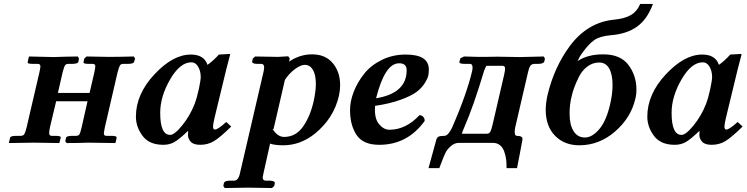

<svg xmlns="http://www.w3.org/2000/svg" viewBox="-20 -718 3752 965"><path d="M178.2 -355Q183.1 -377.9 183.1 -384.8Q183.1 -397 168.9 -397H144Q116.2 -397 119.1 -405.8L124 -428.2L126 -434.1L250 -431.2Q268.1 -432.1 311 -433.1Q354 -434.1 371.1 -434.1L377 -423.8L374 -407.2Q371.1 -397.5 344.2 -397H323.2Q312 -397 306.9 -389.4Q301.8 -381.8 294.9 -355L271 -251H430.2L454.1 -354Q459 -377 459 -384.8Q459 -397 445.8 -397H424.8Q397 -397 399.9 -405.8L403.8 -423.8L415 -434.1L525.9 -432.1Q577.6 -432.1 651.9 -434.1L659.2 -423.8L653.8 -407.2Q651.9 -397.5 625 -397H600.1Q587.9 -397 583 -389.4Q578.1 -381.8 570.8 -354L506.8 -77.1Q502 -52.2 502 -46.9Q502 -34.7 516.1 -35.2H542Q568.8 -35.2 565.9 -24.9L562 -4.9L559.1 1L424.8 -1Q408.7 0 369.9 0.5Q331.1 1 314.9 1L308.1 -7.8L312 -25.9Q314 -34.7 340.8 -35.2H361.8Q374 -35.2 378.9 -42.5Q383.8 -49.8 390.1 -77.1L419.9 -209H262.2L231 -78.1Q227.1 -59.1 227.1 -47.9Q227.1 -35.6 240.2 -35.2H259.8Q287.6 -35.2 285.2 -25.9L279.8 -4.9L277.8 1L149.9 -1Q132.8 -1 87.4 0Q42 1 24.9 1L25.9 -4.9L30.8 -25.9Q31.7 -34.7 60.1 -35.2H85Q97.2 -36.1 102.1 -43.5Q106.9 -50.8 113.8 -78.1Z M958 -194.8Q971.2 -231 980 -273.4Q988.8 -315.9 988.8 -331.1Q988.8 -360.8 975.8 -382.8Q962.9 -404.8 941.9 -404.8Q884.8 -404.8 835 -318.8Q785.2 -232.9 785.2 -150.9Q785.2 -40 835 -40Q856.9 -40 895.5 -87.4Q934.1 -134.8 958 -194.8ZM924.8 -39.1Q924.8 -52.2 925.8 -58.1L923.8 -59.1Q878.9 -16.1 855 -3.2Q831.1 9.8 800.8 9.8Q730 9.8 696.5 -35.2Q663.1 -80.1 663.1 -131.8Q663.1 -244.6 756.1 -344.2Q849.1 -443.8 939 -443.8Q1005.9 -443.8 1022.9 -392.1Q1052.7 -413.1 1080.1 -443.8L1134.8 -446.8Q1136.7 -446.8 1136.7 -443.8Q1114.3 -359.9 1105.5 -320.8L1058.1 -125Q1051.3 -96.2 1050.8 -83Q1050.8 -66.9 1060.1 -66.9Q1075.2 -66.9 1117.2 -105L1142.1 -82Q1086.9 -27.8 1055.9 -9Q1024.9 9.8 986.8 9.8Q952.6 9.8 938.7 -5.6Q924.8 -21 924.8 -39.1Z M1411.6 -314.9 1354.5 -67.9 1349.6 -69.8Q1375.5 -29.8 1407.7 -29.8Q1466.8 -29.8 1503.2 -81.8Q1539.6 -133.8 1556.6 -210Q1567.9 -263.2 1567.4 -296.9Q1567.4 -342.8 1552.5 -367.4Q1537.6 -392.1 1511.7 -392.1Q1491.7 -392.1 1462.2 -370.6Q1432.6 -349.1 1409.7 -313ZM1436.5 -423.8 1432.6 -408.2Q1487.8 -445.3 1549.3 -444.8Q1615.2 -444.8 1652.3 -400.9Q1689.5 -356.9 1689.5 -290Q1689.5 -264.2 1683.6 -236.8Q1657.7 -124 1563.5 -46.9Q1490.2 12.2 1403.3 12.2Q1361.3 12.2 1337.4 3.9L1304.7 150.9Q1300.8 168.9 1300.3 172.9Q1300.3 189.9 1315.4 189.9H1334.5Q1346.7 189.9 1354.5 193.4Q1362.3 196.8 1361.3 202.1L1358.4 216.8L1346.7 227.1Q1265.6 225.1 1227.5 225.1L1109.4 227.1L1102.5 216.8L1105.5 202.1Q1108.4 189.9 1138.7 189.9H1156.7Q1178.7 189.9 1186.5 150.9L1304.7 -357.9Q1307.6 -372.1 1307.6 -379.9Q1307.6 -397 1292.5 -397H1273.4Q1244.6 -397 1247.6 -410.2L1250.5 -423.8L1262.7 -434.1Q1342.8 -432.1 1378.4 -432.1L1428.7 -435.1Z M2023.9 -365.2Q2023.9 -400.4 1985.4 -399.9Q1914.6 -399.9 1870.1 -224.1Q2023.9 -249 2023.9 -365.2ZM2135.3 -369.1Q2135.3 -353 2132.8 -339.1Q2130.4 -325.2 2114.7 -300Q2099.1 -274.9 2072.8 -255.4Q2046.4 -235.8 1992.7 -216.3Q1939 -196.8 1865.2 -186Q1860.4 -124 1884.3 -95Q1908.2 -65.9 1937 -65.9Q2020 -65.9 2088.4 -139.2Q2099.6 -139.2 2107.4 -130.6Q2115.2 -122.1 2114.3 -109.9Q2027.3 10.3 1885.3 9.8Q1805.2 9.8 1772.2 -39.6Q1739.3 -88.9 1739.3 -165Q1739.3 -209 1757.8 -256.6Q1776.4 -304.2 1809.8 -346.7Q1843.3 -389.2 1898.2 -416.5Q1953.1 -443.8 2018.1 -443.8Q2135.3 -444.3 2135.3 -369.1Z M2303.7 -54.2Q2302.7 -46.4 2299.8 -45.9H2426.8Q2439 -45.9 2444.3 -55.9Q2449.7 -65.9 2455.6 -90.8L2513.7 -341.8Q2518.6 -363.8 2518.6 -373Q2518.6 -387.2 2505.9 -387.2H2425.8Q2422.9 -387.2 2413.6 -363.8Q2358.4 -179.7 2313 -77.1Q2303.7 -55.2 2303.7 -54.2ZM2286.6 0Q2264.6 0 2246.3 16.1Q2228 32.2 2220 48.1Q2211.9 64 2200.9 93Q2189.9 122.1 2188 127H2133.8L2171.9 -12.2Q2175.8 -27.3 2184.3 -31.2Q2192.9 -35.2 2212.9 -35.2Q2231.9 -35.2 2251 -74.2Q2326.2 -245.1 2354 -365.2Q2354 -367.2 2354.5 -371.6Q2355 -376 2355 -378.9Q2355 -397 2341.8 -397H2314.9Q2307.1 -397 2301 -397.9Q2294.9 -398.9 2291.7 -400.9Q2288.6 -402.8 2288.6 -405.8L2293.9 -424.8L2312 -434.1Q2370.1 -432.1 2385.7 -432.1H2418Q2435.1 -433.1 2479 -433.1Q2490.2 -433.1 2510 -432.6Q2529.8 -432.1 2537.6 -432.1Q2555.7 -431.2 2592.8 -431.2L2712.9 -434.1L2718.8 -423.8L2715.8 -409.2Q2711.9 -397 2683.6 -397H2667Q2652.8 -397 2645.8 -387.5Q2638.7 -377.9 2633.8 -355L2569.8 -79.1Q2566.9 -64 2566.9 -55.2Q2566.9 -35.2 2577.6 -35.2Q2605.5 -35.2 2606 -21Q2606 -20 2605.5 -16.6Q2605 -13.2 2605 -11.2Q2601.1 10.7 2592 57.9Q2583 105 2578.6 127H2525.9V117.2Q2525.9 98.1 2523.4 80.1Q2521 62 2513.9 42.5Q2506.8 22.9 2492.4 11.5Q2478 0 2457 0Z M2853.5 -235.8Q2842.3 -191.9 2842.8 -146Q2842.8 -90.8 2862.8 -58.8Q2882.8 -26.9 2919.9 -26.9Q2956.1 -26.9 2991.9 -68.8Q3027.8 -110.8 3046.9 -195.8Q3059.1 -247.6 3058.6 -292Q3058.6 -343.8 3041.7 -373.8Q3024.9 -403.8 2991.7 -403.8Q2958.5 -403.8 2931.6 -383.3Q2904.8 -362.8 2889.2 -330.8Q2873.5 -298.8 2865.7 -276.9Q2857.9 -254.9 2853.5 -235.8ZM2731.9 -240.2Q2765.1 -380.4 2844.7 -487.8Q2933.6 -606 3065.9 -619.1Q3119.1 -624 3150.4 -642.1Q3181.6 -660.2 3197.8 -698.2H3261.7Q3232.9 -620.1 3180.9 -583.5Q3128.9 -546.9 3049.8 -541Q2994.6 -536.1 2966.1 -516.1Q2937.5 -496.1 2902.8 -446.8Q2895 -437 2882.8 -411.1Q2934.6 -445.3 3012.7 -444.8Q3098.6 -444.8 3138.7 -391.4Q3178.7 -337.9 3178.7 -268.1Q3178.7 -241.2 3172.9 -220.2Q3150.9 -126 3071.3 -56.9Q2991.7 12.2 2891.6 12.2Q2816.4 12.2 2769.5 -35.9Q2722.7 -84 2722.7 -167Q2723.1 -201.2 2731.9 -240.2Z M3528.3 -194.8Q3541.5 -231 3550.3 -273.4Q3559.1 -315.9 3559.1 -331.1Q3559.1 -360.8 3546.1 -382.8Q3533.2 -404.8 3512.2 -404.8Q3455.1 -404.8 3405.3 -318.8Q3355.5 -232.9 3355.5 -150.9Q3355.5 -40 3405.3 -40Q3427.2 -40 3465.8 -87.4Q3504.4 -134.8 3528.3 -194.8ZM3495.1 -39.1Q3495.1 -52.2 3496.1 -58.1L3494.1 -59.1Q3449.2 -16.1 3425.3 -3.2Q3401.4 9.8 3371.1 9.8Q3300.3 9.8 3266.8 -35.2Q3233.4 -80.1 3233.4 -131.8Q3233.4 -244.6 3326.4 -344.2Q3419.4 -443.8 3509.3 -443.8Q3576.2 -443.8 3593.3 -392.1Q3623 -413.1 3650.4 -443.8L3705.1 -446.8Q3707 -446.8 3707 -443.8Q3684.6 -359.9 3675.8 -320.8L3628.4 -125Q3621.6 -96.2 3621.1 -83Q3621.1 -66.9 3630.4 -66.9Q3645.5 -66.9 3687.5 -105L3712.4 -82Q3657.2 -27.8 3626.2 -9Q3595.2 9.8 3557.1 9.8Q3522.9 9.8 3509 -5.6Q3495.1 -21 3495.1 -39.1Z"/></svg>

Font: Linux Libertine
Style: Semibold Italic
Weight: 600
Italic angle: -11.5°
Designer: Philipp H. Poll
Foundry: Philipp H. Poll
Version: Version 5.1.2 ; ttfautohint (v0.9)